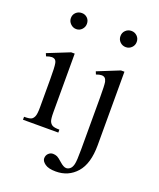

<svg xmlns="http://www.w3.org/2000/svg" viewBox="-171 -834 962 1164"><g transform="rotate(20 310.0 -252.0)"><path d="M152.8 -730Q174.3 -730 189 -715.6Q203.6 -701.2 203.6 -678.7Q203.6 -657.7 189 -642.1Q174.3 -626.5 152.8 -626.5Q131.8 -626.5 116 -642.1Q100.1 -657.7 100.1 -678.7Q100.1 -701.2 115.5 -715.6Q130.9 -730 152.8 -730ZM195.8 -483.9V-106Q195.8 -62.5 202.1 -47.6Q208.5 -32.7 221.2 -25.9Q233.9 -19 266.1 -19V0H38.1V-19Q72.8 -19 84.2 -25.1Q95.7 -31.2 102.5 -47.1Q109.4 -63 109.4 -106V-287.1Q109.4 -364.3 105 -387.2Q102.5 -402.8 94.5 -409.7Q86.4 -416.5 72.8 -416.5Q59.1 -416.5 38.1 -408.7L30.3 -426.8L172.9 -483.9ZM472.7 -731Q494.1 -731 509.5 -716.1Q524.9 -701.2 524.9 -678.7Q524.9 -656.7 509.5 -641.6Q494.1 -626.5 472.7 -626.5Q450.7 -626.5 435.3 -641.6Q419.9 -656.7 419.9 -678.7Q419.9 -701.2 435.3 -716.1Q450.7 -731 472.7 -731ZM516.6 -483.9V-10.3Q516.6 109.4 464.8 168.2Q413.1 227.1 331.5 227.1Q284.2 227.1 261.5 210.4Q238.8 193.8 238.8 175.8Q238.8 156.7 251.2 144.3Q263.7 131.8 280.8 131.8Q294.9 131.8 308.1 137.7Q317.9 142.1 342.5 164.1Q367.2 186 383.8 186Q396.5 186 408.2 176.8Q419.9 167.5 425.5 145.3Q431.2 123 431.2 48.3V-286.1Q431.2 -364.3 427.2 -386.2Q423.3 -402.8 415.3 -409.7Q407.2 -416.5 394.5 -416.5Q379.9 -416.5 359.9 -408.7L352.5 -426.8L494.1 -483.9Z"/></g></svg>

Font: KhunPaOh
Style: Regular
Weight: 400
Designer: Khon Soe Zaw Thu
Version: Version 1.00 July 11, 2016, initial release